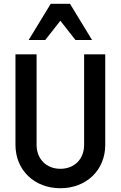

<svg xmlns="http://www.w3.org/2000/svg" viewBox="-20 -988 640 1018"><path d="M538 -700H426V-220C426 -145 375 -93 300 -93C226 -93 174 -145 174 -220V-700H62V-220C62 -86 162 10 300 10C438 10 538 -86 538 -220ZM132 -776H220L300 -878L380 -776H468L351 -968H249Z"/></svg>

Font: CommitMono
Style: 600Regular
Weight: 600
Monospace: yes
Designer: Eigil Nikolajsen
Foundry: Eigil Nikolajsen
Version: Version 1.143